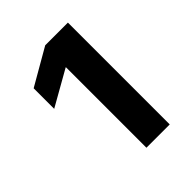

<svg xmlns="http://www.w3.org/2000/svg" viewBox="-129 -894 532 532"><g transform="rotate(-45 137.0 -627.5)"><path d="M226.1 -826.7V-427.7H134.8V-743.2H133.8L30.3 -684.6V-765.1L137.2 -826.7Z"/></g></svg>

Font: Inter 28pt Medium
Style: Regular
Weight: 500
Designer: Rasmus Andersson
Foundry: rsms
Version: Version 4.001;git-66647c0bb